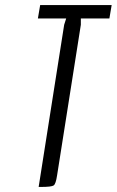

<svg xmlns="http://www.w3.org/2000/svg" viewBox="-20 -740 462 760"><path d="M141 0H133L234 -642L242 -667H130L139 -720H422L413 -667H300V-642L206 -46Q201 -12 192.5 -6Q184 0 141 0Z"/></svg>

Font: Economica
Style: Italic
Weight: 400
Designer: Vicente Lamonaca
Foundry: Vicente Lamonaca
Version: Version 1.100